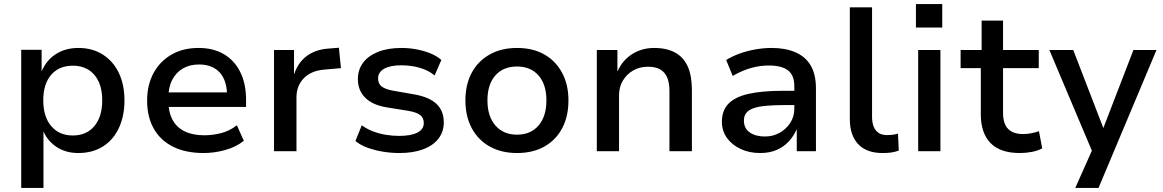

<svg xmlns="http://www.w3.org/2000/svg" viewBox="-20 -741 5700 941"><path d="M84 180V-497H184V-391Q207 -446 254 -476Q301 -506 364 -506Q433 -506 484 -473.5Q535 -441 562.5 -383.5Q590 -326 590 -248Q590 -173 563 -114.5Q536 -56 485 -23.5Q434 9 364 9Q303 9 258.5 -20Q214 -49 193 -97V180ZM337 -77Q404 -77 442.5 -123Q481 -169 481 -249Q481 -329 442.5 -374Q404 -419 337 -419Q269 -419 230.5 -374Q192 -329 192 -249Q192 -169 231 -123Q270 -77 337 -77Z M978 9Q891 9 829 -21.5Q767 -52 734 -110Q701 -168 701 -248Q701 -323 731.5 -381Q762 -439 819 -472.5Q876 -506 953 -506Q1026 -506 1078 -475Q1130 -444 1158 -387Q1186 -330 1186 -251V-217H786V-288H1111L1093 -270Q1093 -346 1057 -385.5Q1021 -425 955 -425Q910 -425 876.5 -405.5Q843 -386 824 -349.5Q805 -313 805 -261V-250Q805 -192 825.5 -154Q846 -116 885.5 -97Q925 -78 981 -78Q1022 -78 1063.5 -88.5Q1105 -99 1141 -127L1175 -51Q1136 -20 1083 -5.5Q1030 9 978 9Z M1323 0V-496H1421V-378H1422Q1440 -434 1483.5 -466.5Q1527 -499 1591 -503L1641 -507L1651 -407L1571 -400Q1505 -395 1469 -357.5Q1433 -320 1433 -264V0Z M1938 9Q1895 9 1854.5 2Q1814 -5 1780 -17.5Q1746 -30 1722 -50L1753 -127Q1779 -108 1810 -96.5Q1841 -85 1873 -80Q1905 -75 1936 -75Q1994 -75 2025.5 -91Q2057 -107 2057 -138Q2057 -164 2039 -177.5Q2021 -191 1980 -198L1874 -215Q1804 -227 1769 -263Q1734 -299 1734 -353Q1734 -399 1759 -433Q1784 -467 1832 -486.5Q1880 -506 1948 -506Q1985 -506 2022 -499Q2059 -492 2090.5 -479Q2122 -466 2143 -447L2110 -371Q2089 -389 2062 -400Q2035 -411 2005.5 -416Q1976 -421 1948 -421Q1892 -421 1862.5 -404Q1833 -387 1833 -357Q1833 -331 1850 -317.5Q1867 -304 1904 -297L2007 -279Q2083 -266 2119 -232Q2155 -198 2155 -141Q2155 -95 2128.5 -61Q2102 -27 2053 -9Q2004 9 1938 9Z M2514 9Q2437 9 2380 -23Q2323 -55 2292 -113Q2261 -171 2261 -249Q2261 -327 2292 -384.5Q2323 -442 2380 -474Q2437 -506 2514 -506Q2592 -506 2648 -474Q2704 -442 2735 -384Q2766 -326 2766 -249Q2766 -171 2735.5 -113Q2705 -55 2648.5 -23Q2592 9 2514 9ZM2514 -81Q2581 -81 2619.5 -126Q2658 -171 2658 -249Q2658 -327 2619.5 -371Q2581 -415 2514 -415Q2446 -415 2407.5 -371Q2369 -327 2369 -249Q2369 -171 2408 -126Q2447 -81 2514 -81Z M2905 0V-496H3006V-392H3007Q3031 -446 3078.5 -476Q3126 -506 3186 -506Q3247 -506 3288.5 -483.5Q3330 -461 3350.5 -415.5Q3371 -370 3371 -300V0H3261V-295Q3261 -333 3250.5 -359.5Q3240 -386 3217 -400Q3194 -414 3156 -414Q3115 -414 3083 -395.5Q3051 -377 3032.5 -345.5Q3014 -314 3014 -275V0Z M3706 9Q3652 9 3609.5 -11Q3567 -31 3542.5 -65.5Q3518 -100 3518 -144Q3518 -199 3550 -232.5Q3582 -266 3648.5 -281Q3715 -296 3819 -296H3889V-226H3824Q3772 -226 3734.5 -222.5Q3697 -219 3673 -210.5Q3649 -202 3637.5 -187.5Q3626 -173 3626 -150Q3626 -112 3654.5 -92Q3683 -72 3729 -72Q3769 -72 3801.5 -90.5Q3834 -109 3853.5 -139.5Q3873 -170 3873 -207V-318Q3873 -373 3841.5 -396.5Q3810 -420 3748 -420Q3705 -420 3661.5 -408Q3618 -396 3571 -369L3539 -447Q3570 -466 3606.5 -479Q3643 -492 3683 -499Q3723 -506 3762 -506Q3829 -506 3878 -485Q3927 -464 3953 -420.5Q3979 -377 3979 -307V0H3885V-106H3884Q3870 -74 3845.5 -47.5Q3821 -21 3786 -6Q3751 9 3706 9Z M4305 9Q4227 9 4186 -34.5Q4145 -78 4145 -158V-705H4254V-168Q4254 -139 4262.5 -119Q4271 -99 4287 -89Q4303 -79 4326 -79Q4341 -79 4354 -80.5Q4367 -82 4381 -86L4385 -3Q4366 4 4347.5 6.5Q4329 9 4305 9Z M4469 -606V-721H4598V-606ZM4480 0V-496H4589V0Z M4978 9Q4882 9 4834.5 -40Q4787 -89 4787 -181V-407H4688V-496H4791V-640H4896V-496H5071V-407H4896V-188Q4896 -135 4920.5 -109.5Q4945 -84 4995 -84Q5015 -84 5034.5 -88Q5054 -92 5072 -98L5088 -14Q5066 -2 5037 3.5Q5008 9 4978 9Z M5250 180 5348 -40V37L5123 -496H5240L5390 -107H5385L5535 -496H5648L5364 180Z"/></svg>

Font: Nunito Sans 8pt SemiBold
Style: Regular
Weight: 600
Version: Version 3.101;gftools[0.9.27]